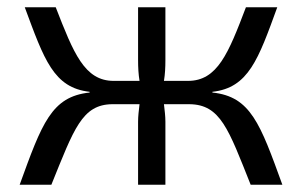

<svg xmlns="http://www.w3.org/2000/svg" viewBox="-20 -507 829 527"><path d="M563 -255C662 -266 689 -344 741 -487H655C607 -361 577 -285 496 -285H430C433 -303 434 -322 434 -342V-487H359V-342C359 -322 360 -303 363 -285H292C212 -285 182 -361 133 -487H48C101 -344 127 -266 226 -255V-253C121 -242 95 -168 34 0H121C183 -153 205 -220 288 -221H363C361 -204 359 -188 359 -173V0H434V-173C434 -188 432 -204 430 -221H500C585 -220 607 -153 668 0H755C694 -168 668 -242 563 -253Z"/></svg>

Font: SnT
Style: Regular
Weight: 400
Designer: Natanael Gama
Version: Version 1.001;PS 001.001;hotconv 1.0.70;makeotf.lib2.5.58329